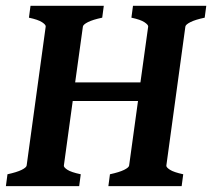

<svg xmlns="http://www.w3.org/2000/svg" viewBox="-25 -635 724 655"><path d="M323.7 -574.7Q291.5 -567.9 275.1 -559.6Q258.8 -551.3 257.8 -544.4L231.4 -354H454.1L480.5 -544.4Q481 -550.3 468 -559.1Q455.1 -567.9 423.3 -574.7L428.7 -615.2H678.7L673.3 -574.7Q641.1 -567.9 624.8 -559.6Q608.4 -551.3 607.4 -544.4L542.5 -70.3Q541.5 -64.5 554.7 -55.9Q567.9 -47.4 600.1 -40.5L594.7 0H344.7L350.1 -40.5Q381.8 -47.4 398.2 -55.4Q414.6 -63.5 415.5 -70.3L445.8 -290.5H223.1L192.9 -70.3Q191.9 -64.5 204.8 -55.9Q217.8 -47.4 250.5 -40.5L245.1 0H-4.9L0.5 -40.5Q32.2 -47.4 48.6 -55.4Q64.9 -63.5 65.9 -70.3L130.9 -544.4Q131.8 -550.3 118.7 -559.1Q105.5 -567.9 73.7 -574.7L79.1 -615.2H329.1Z"/></svg>

Font: Gentium Book Basic
Style: Bold Italic
Weight: 700
Italic angle: -8°
Designer: J. Victor Gaultney and Annie Olsen
Foundry: SIL International
Version: Version 1.102; 2013; Maintenance release